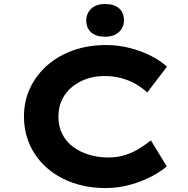

<svg xmlns="http://www.w3.org/2000/svg" viewBox="-20 -942 951 972"><path d="M514.1 10Q426.2 10 351.1 -15.8Q275.9 -41.6 219.7 -90.1Q163.4 -138.7 132.4 -205.5Q101.4 -272.3 101.4 -352.9Q101.4 -431.7 133.1 -497.9Q164.7 -564 221.1 -612.8Q277.4 -661.6 352.6 -687.8Q427.8 -714 515.4 -714Q577.2 -714 634.7 -699.6Q692.1 -685.2 741.3 -660.7Q790.5 -636.2 825.3 -604.6L725.6 -474Q700.2 -497.1 668.1 -516Q636.1 -534.8 595.9 -545.9Q555.8 -557.1 506.2 -557.1Q462.3 -557.1 421.5 -543.6Q380.6 -530.1 347.3 -503.9Q314 -477.8 294.8 -439Q275.7 -400.3 275.7 -351.1Q275.7 -301.6 295.6 -262.7Q315.5 -223.9 350.9 -197.9Q386.4 -171.9 431.8 -158.4Q477.3 -144.8 527.4 -144.8Q577.1 -144.8 617.2 -158.3Q657.4 -171.8 688.7 -192.2Q720.1 -212.5 744 -231.1L824.2 -99.6Q796.4 -75 748.4 -49.5Q700.4 -24 640.1 -7Q579.8 10 514.1 10ZM512.1 -756.1Q466.2 -756.1 441.4 -778.1Q416.7 -800.2 416.7 -838.9Q416.7 -873.7 441.7 -897.7Q466.8 -921.7 512.1 -921.7Q558 -921.7 582.8 -899.7Q607.5 -877.7 607.5 -838.9Q607.5 -804.2 582.5 -780.1Q557.4 -756.1 512.1 -756.1Z"/></svg>

Font: Lexend Peta
Style: Regular
Weight: 400
Designer: Bonnie Shaver-Troup, Thomas Jockin
Foundry: Lexend
Version: Version 1.007